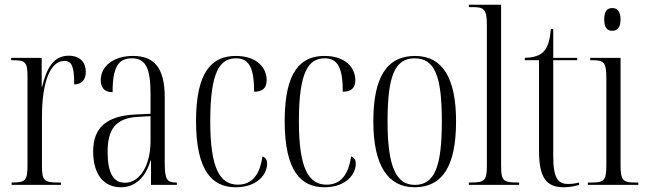

<svg xmlns="http://www.w3.org/2000/svg" viewBox="-20 -780 2722 810"><path d="M29 0H237V-10H226C165 -10 157 -18 157 -83V-288C157 -438 194 -523 251 -523C284 -523 293 -498 293 -424C325 -424 342 -444 342 -477C342 -516 318 -545 270 -545C204 -545 176 -489 158 -415H156V-536H27V-526H30C89 -526 96 -519 96 -453V-83C96 -18 88 -10 30 -10H29Z M490 10C549 10 594 -30 615 -103H617V0H726V-10H724C686 -10 675 -21 675 -90V-369C675 -496 629 -544 541 -544C459 -544 405 -501 405 -442C405 -407 424 -391 455 -391C455 -498 480 -534 536 -534C592 -534 615 -497 615 -385V-300L551 -297C431 -291 373 -243 373 -141C373 -40 421 10 490 10ZM507 -9C457 -9 434 -52 434 -140C434 -232 466 -282 562 -287L615 -290V-184C615 -84 571 -9 507 -9Z M974 10C1069 10 1107 -48 1107 -89C1107 -104 1102 -115 1087 -120C1077 -46 1045 -1 984 -1C907 -1 867 -70 867 -269C867 -479 908 -534 976 -534C1034 -534 1052 -488 1052 -393C1088 -393 1105 -409 1105 -442C1105 -493 1065 -544 975 -544C876 -544 807 -481 807 -269C807 -57 877 10 974 10Z M1348 10C1443 10 1481 -48 1481 -89C1481 -104 1476 -115 1461 -120C1451 -46 1419 -1 1358 -1C1281 -1 1241 -70 1241 -269C1241 -479 1282 -534 1350 -534C1408 -534 1426 -488 1426 -393C1462 -393 1479 -409 1479 -442C1479 -493 1439 -544 1349 -544C1250 -544 1181 -481 1181 -269C1181 -57 1251 10 1348 10Z M1729 10C1844 10 1904 -75 1904 -268C1904 -451 1847 -544 1731 -544C1611 -544 1555 -453 1555 -268C1555 -78 1619 10 1729 10ZM1730 0C1650 0 1615 -79 1615 -268C1615 -458 1645 -534 1729 -534C1815 -534 1844 -458 1844 -268C1844 -80 1815 0 1730 0Z M1958 0H2170V-10H2165C2102 -10 2094 -17 2094 -83V-760H1958V-750H1971C2019 -750 2034 -745 2034 -676V-83C2034 -17 2025 -10 1963 -10H1958Z M2359 10C2383 10 2406 5 2423 0V-10C2403 -5 2391 -4 2376 -4C2334 -4 2314 -29 2314 -120V-526H2415V-536H2314V-658H2304C2300 -616 2294 -582 2271 -560C2256 -546 2233 -537 2194 -536V-526H2254V-143C2254 -27 2287 10 2359 10Z M2563 -650C2582 -650 2598 -662 2598 -698C2598 -734 2582 -746 2563 -746C2543 -746 2529 -734 2529 -698C2529 -662 2543 -650 2563 -650ZM2460 0H2673V-10H2661C2608 -10 2598 -18 2598 -85V-536H2470V-526H2479C2529 -526 2538 -516 2538 -450V-85C2538 -18 2529 -10 2475 -10H2460Z"/></svg>

Font: Noto Serif Display ExtraCondensed Light
Style: Regular
Weight: 300
Width: 2
Designer: Monotype Design Team
Foundry: Monotype Imaging Inc.
Version: Version 2.009